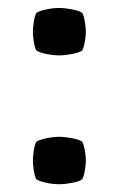

<svg xmlns="http://www.w3.org/2000/svg" viewBox="-20 -466 306 494"><path d="M64.5 -53Q64.5 -62 66.8 -77.5Q69 -93 73.5 -101.5Q83 -107 100 -110.5Q117 -114 132.5 -114Q147 -114 165 -110.5Q183 -107 191.5 -101.5Q196 -93 198.5 -77.5Q201 -62 201 -53Q201 -44 198.5 -28.5Q196 -13 191.5 -4.5Q183.5 1 165.2 4.5Q147 8 132.5 8Q117 8 100 4.5Q83 1 73.5 -4.5Q69 -13 66.8 -28.5Q64.5 -44 64.5 -53ZM64.5 -384.5Q64.5 -393.5 66.8 -409Q69 -424.5 73.5 -433Q83 -438.5 100 -442Q117 -445.5 132.5 -445.5Q147 -445.5 165 -442Q183 -438.5 191.5 -433Q196 -424.5 198.5 -409Q201 -393.5 201 -384.5Q201 -375.5 198.5 -360Q196 -344.5 191.5 -336Q183.5 -330.5 165.2 -327Q147 -323.5 132.5 -323.5Q117 -323.5 100 -327Q83 -330.5 73.5 -336Q69 -344.5 66.8 -360Q64.5 -375.5 64.5 -384.5Z"/></svg>

Font: Signika Negative SC
Style: Regular
Weight: 400
Designer: Anna Giedryś
Foundry: Anna Giedryś
Version: Version 2.000; ttfautohint (v1.8.3) -l 8 -r 50 -G 200 -x 9 -